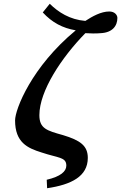

<svg xmlns="http://www.w3.org/2000/svg" viewBox="-20 -805 643 1019"><path d="M230 194C359 175 446 131 446 33C446 -31 407 -60 314 -88C228 -112 189 -123 189 -194C189 -322 306 -499 433 -629C455 -628 487 -626 515 -629C576 -632 603 -667 603 -710C603 -724 590 -744 560 -744C516 -744 470 -718 433 -694C350 -701 290 -740 244 -785L207 -739C257 -685 312 -656 382 -644C148 -451 60 -225 60 -166C60 -49 126 -19 200 4C289 34 332 28 332 74C332 105 301 132 228 149Z"/></svg>

Font: Noto Serif Semi
Style: Italic
Weight: 600
Italic angle: -12°
Designer: Monotype Design Team
Foundry: Monotype Imaging Inc.
Version: Version 1.901